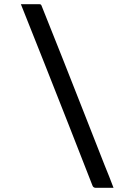

<svg xmlns="http://www.w3.org/2000/svg" viewBox="-20 -770 640 920"><path d="M80 -750Q104 -750 124 -750Q144 -750 167 -750Q170 -750 172.5 -749.5Q175 -749 176.5 -747.5Q178 -746 179 -743Q230 -616 280.5 -488.5Q331 -361 381 -233.5Q431 -106 481 21Q492 48 503 75.5Q514 103 524 130Q501 130 481.5 130Q462 130 438 130Q434 130 429.5 127.5Q425 125 423 119Q367 -26 309.5 -171Q252 -316 195 -461Q138 -606 80 -750Z"/></svg>

Font: Recursive
Style: Regular
Weight: 400
Version: Version 1.085